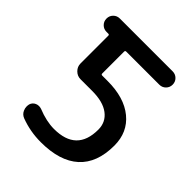

<svg xmlns="http://www.w3.org/2000/svg" viewBox="-205 -880 994 994"><g transform="rotate(45 292.0 -383.0)"><path d="M482.4 -656.2H240.2Q232.4 -656.2 232.4 -648.4V-488.3Q232.4 -480.5 240.2 -480.5H279.3Q401.4 -480.5 471.2 -423.3Q541 -366.2 541 -268.6Q541 -141.6 469.2 -76.7Q397.5 -11.7 258.8 -11.7Q181.6 -11.7 111.3 -38.1Q90.8 -45.9 82 -65.4Q76.2 -78.1 76.2 -90.8Q76.2 -98.6 78.1 -107.4Q84 -126 101.6 -133.8Q110.4 -137.7 120.1 -137.7Q128.9 -137.7 137.7 -134.8Q203.1 -108.4 258.8 -108.4Q423.8 -108.4 423.8 -268.6Q423.8 -323.2 381.3 -355.5Q338.9 -387.7 258.8 -387.7H173.8Q150.4 -387.7 133.3 -404.8Q116.2 -421.9 116.2 -445.3V-648.4Q116.2 -656.2 109.4 -656.2H95.7Q75.2 -656.2 61 -670.4Q46.9 -684.6 46.9 -705.1Q46.9 -725.6 61 -739.7Q75.2 -753.9 95.7 -753.9H482.4Q502.9 -753.9 517.1 -739.7Q531.2 -725.6 531.2 -705.1Q531.2 -684.6 517.1 -670.4Q502.9 -656.2 482.4 -656.2Z"/></g></svg>

Font: Gen Jyuu Gothic P Medium
Style: Regular
Weight: 500
Designer: [Source Han Sans]
Ryoko NISHIZUKA  (kana & ideographs); Paul D. Hunt (Latin, Greek & Cyrillic); Wenlong ZHANG  (bopomofo
Version: Version 1.002.20150607